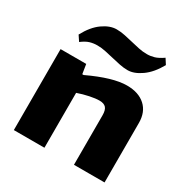

<svg xmlns="http://www.w3.org/2000/svg" viewBox="-179 -955 1080 1109"><g transform="rotate(30 361.0 -400.5)"><path d="M61 -540H232L242 -477H251Q406 -550 499 -550Q577 -550 621.5 -509.5Q666 -469 666 -397V0H462V-330Q462 -365 448.5 -380Q435 -395 405 -395Q379 -395 340.5 -387Q302 -379 265 -366V0H61ZM109 -665Q146 -734 193.5 -767.5Q241 -801 285 -801Q313 -801 341 -795Q369 -789 396 -782.5Q423 -776 450.5 -770Q478 -764 507 -764Q531 -764 555 -771Q579 -778 611 -800L634 -764Q596 -696 547.5 -662Q499 -628 457 -628Q429 -628 401 -634Q373 -640 345.5 -646.5Q318 -653 290.5 -659Q263 -665 235 -665Q209 -665 185.5 -658Q162 -651 133 -629Z"/></g></svg>

Font: Encode Sans Wide
Style: ExtraBold
Weight: 800
Designer: Pablo Impallari, Andres Torresi
Foundry: Pablo Impallari, Andres Torresi
Version: Version 1.000; ttfautohint (v1.00) -l 8 -r 50 -G 200 -x 14 -